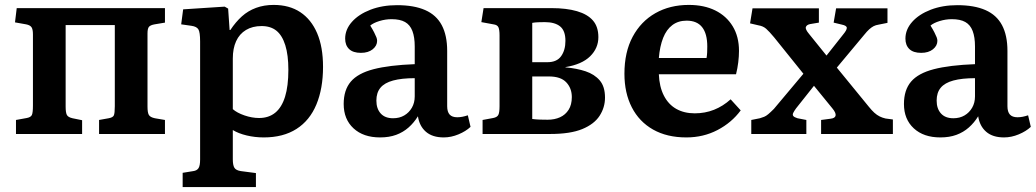

<svg xmlns="http://www.w3.org/2000/svg" viewBox="-20 -545 4216 781"><path d="M45 0V-57L89 -65Q105 -68 109.5 -77Q114 -86 114 -116V-405Q114 -426 108 -434.5Q102 -443 86 -446L41 -454L48 -512H651V-453L609 -446Q592 -443 586 -436Q580 -429 580 -409V-111Q580 -87 585.5 -77.5Q591 -68 610 -64L651 -57V0H383V-57L422 -64Q439 -67 443 -75.5Q447 -84 447 -113V-443H247V-111Q247 -87 252 -77.5Q257 -68 275 -64L314 -56V0Z M723 216V158L766 151Q781 149 787.5 139Q794 129 794 104V-376Q794 -414 787 -425.5Q780 -437 759 -440L717 -446L725 -507L894 -518L908 -510L914 -423H917Q939 -456 964 -478.5Q989 -501 1021.5 -513Q1054 -525 1093 -525Q1157 -525 1201.5 -495.5Q1246 -466 1270 -410Q1294 -354 1294 -273Q1294 -185 1267 -120Q1240 -55 1186 -20.5Q1132 14 1053 14Q1017 14 983.5 6Q950 -2 927 -16V103Q927 127 933.5 137.5Q940 148 960 151L1021 159V216ZM1034 -65Q1073 -65 1099.5 -86.5Q1126 -108 1139.5 -151.5Q1153 -195 1153 -261Q1153 -321 1140.5 -361Q1128 -401 1104.5 -420Q1081 -439 1044 -439Q1007 -439 980.5 -423Q954 -407 940.5 -377.5Q927 -348 927 -307V-101Q944 -86 974.5 -75.5Q1005 -65 1034 -65Z M1526 14Q1458 14 1418 -23Q1378 -60 1378 -122Q1378 -179 1407 -213Q1436 -247 1499.5 -263.5Q1563 -280 1667 -284V-356Q1667 -394 1657.5 -419Q1648 -444 1627.5 -455.5Q1607 -467 1573 -467Q1548 -467 1523.5 -459.5Q1499 -452 1486 -441Q1496 -425 1502 -413Q1508 -401 1511 -393.5Q1514 -386 1514 -379Q1514 -359 1496 -344.5Q1478 -330 1448 -330Q1416 -330 1400 -345.5Q1384 -361 1384 -388Q1384 -425 1411.5 -456Q1439 -487 1487 -505.5Q1535 -524 1595 -524Q1664 -524 1709.5 -504Q1755 -484 1777 -442.5Q1799 -401 1799 -338V-113Q1799 -90 1809 -79Q1819 -68 1840 -68Q1850 -68 1860.5 -70Q1871 -72 1883 -76L1894 -29Q1875 -11 1845 1.5Q1815 14 1785 14Q1739 14 1712.5 -9Q1686 -32 1680 -72Q1664 -46 1642 -26.5Q1620 -7 1591.5 3.5Q1563 14 1526 14ZM1579 -64Q1605 -64 1624.5 -75.5Q1644 -87 1655.5 -107Q1667 -127 1667 -153V-227Q1614 -227 1579 -217.5Q1544 -208 1527.5 -188Q1511 -168 1511 -136Q1511 -103 1528.5 -83.5Q1546 -64 1579 -64Z M1943 0V-57L1986 -65Q2002 -68 2007 -77.5Q2012 -87 2012 -113V-401Q2012 -424 2007.5 -434Q2003 -444 1987 -446L1938 -455L1947 -512H2223Q2284 -512 2327 -499.5Q2370 -487 2392 -461.5Q2414 -436 2414 -394Q2414 -349 2380.5 -316Q2347 -283 2280 -272V-271Q2326 -267 2362 -255Q2398 -243 2419.5 -218Q2441 -193 2441 -148Q2441 -108 2419 -74Q2397 -40 2348.5 -20Q2300 0 2218 0ZM2208 -58Q2236 -58 2258 -68Q2280 -78 2293 -98.5Q2306 -119 2306 -150Q2306 -186 2283.5 -210Q2261 -234 2213 -234H2145V-61Q2160 -59 2176.5 -58.5Q2193 -58 2208 -58ZM2145 -292H2207Q2245 -292 2262.5 -316.5Q2280 -341 2280 -379Q2280 -420 2258.5 -437.5Q2237 -455 2196 -455Q2183 -455 2169.5 -454.5Q2156 -454 2145 -452Z M2772 14Q2693 14 2636.5 -18Q2580 -50 2550 -108.5Q2520 -167 2520 -245Q2520 -333 2553.5 -395.5Q2587 -458 2646 -491.5Q2705 -525 2782 -525Q2844 -525 2889.5 -502.5Q2935 -480 2960.5 -438Q2986 -396 2986 -338Q2986 -316 2983 -291.5Q2980 -267 2974 -243H2660Q2662 -192 2680.5 -156Q2699 -120 2731 -102Q2763 -84 2806 -84Q2848 -84 2884.5 -98.5Q2921 -113 2952 -141L2993 -96Q2956 -46 2898.5 -16Q2841 14 2772 14ZM2660 -309H2854Q2856 -320 2856.5 -332Q2857 -344 2857 -356Q2857 -408 2836 -434.5Q2815 -461 2773 -461Q2739 -461 2715 -443Q2691 -425 2677.5 -391Q2664 -357 2660 -309Z M3036 0V-57L3071 -64Q3081 -67 3088.5 -70Q3096 -73 3105 -80.5Q3114 -88 3128 -102L3248 -245L3129 -393Q3109 -417 3096.5 -428Q3084 -439 3065 -442L3031 -450L3041 -511H3311V-453L3275 -447Q3261 -444 3258 -435Q3255 -426 3271 -407L3342 -319L3410 -405Q3425 -423 3424.5 -432Q3424 -441 3404 -445L3371 -453L3381 -511H3590V-452L3555 -445Q3542 -443 3533.5 -438.5Q3525 -434 3516 -426Q3507 -418 3495 -403L3384 -270L3514 -111Q3526 -96 3536.5 -86.5Q3547 -77 3558 -71.5Q3569 -66 3582 -63L3612 -59V0H3320V-57L3358 -62Q3377 -64 3379 -75Q3381 -86 3366 -104L3291 -196L3218 -104Q3210 -93 3206.5 -85.5Q3203 -78 3207 -73Q3211 -68 3224 -64L3260 -57V0Z M3805 14Q3737 14 3697 -23Q3657 -60 3657 -122Q3657 -179 3686 -213Q3715 -247 3778.5 -263.5Q3842 -280 3946 -284V-356Q3946 -394 3936.5 -419Q3927 -444 3906.5 -455.5Q3886 -467 3852 -467Q3827 -467 3802.5 -459.5Q3778 -452 3765 -441Q3775 -425 3781 -413Q3787 -401 3790 -393.5Q3793 -386 3793 -379Q3793 -359 3775 -344.5Q3757 -330 3727 -330Q3695 -330 3679 -345.5Q3663 -361 3663 -388Q3663 -425 3690.5 -456Q3718 -487 3766 -505.5Q3814 -524 3874 -524Q3943 -524 3988.5 -504Q4034 -484 4056 -442.5Q4078 -401 4078 -338V-113Q4078 -90 4088 -79Q4098 -68 4119 -68Q4129 -68 4139.5 -70Q4150 -72 4162 -76L4173 -29Q4154 -11 4124 1.5Q4094 14 4064 14Q4018 14 3991.5 -9Q3965 -32 3959 -72Q3943 -46 3921 -26.5Q3899 -7 3870.5 3.5Q3842 14 3805 14ZM3858 -64Q3884 -64 3903.5 -75.5Q3923 -87 3934.5 -107Q3946 -127 3946 -153V-227Q3893 -227 3858 -217.5Q3823 -208 3806.5 -188Q3790 -168 3790 -136Q3790 -103 3807.5 -83.5Q3825 -64 3858 -64Z"/></svg>

Font: Literata 18pt SemiBold
Style: Regular
Weight: 600
Designer: Latin by Veronika Burian and Jose Scaglione. Greek by Irene Vlachou. Cyrillic by Vera Evstafieva.
Foundry: TypeTogether
Version: Version 3.103;gftools[0.9.29]